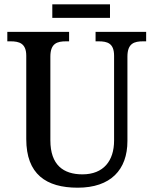

<svg xmlns="http://www.w3.org/2000/svg" viewBox="-20 -862 714 892"><path d="M223 -779H491V-842H223ZM341 10C494 10 572 -73 572 -207V-599C572 -661 604 -670 645 -670H659V-714H424V-670H438C479 -670 510 -661 510 -603V-209C510 -115 461 -52 363 -52C275 -52 214 -95 214 -210V-599C214 -661 246 -670 287 -670H301V-714H14V-670H29C69 -670 102 -661 102 -603V-216C102 -53 194 10 341 10Z"/></svg>

Font: Noto Serif Ethiopic SemiCondensed Medium
Style: Regular
Weight: 500
Width: 4
Designer: Monotype Design Team
Foundry: Monotype Imaging Inc.
Version: Version 2.102